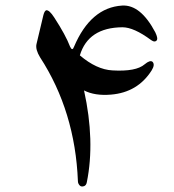

<svg xmlns="http://www.w3.org/2000/svg" viewBox="-20 -578 625 690"><path d="M175 -515Q216 -452 232 -410Q240 -393 246 -410Q306 -551 419 -558Q485 -562 538 -462Q548 -441 544 -434Q537 -424 523 -434Q461 -480 420 -480Q297 -479 267 -379Q327 -328 384 -325Q469 -320 500 -347Q519 -363 528 -356Q538 -346 525 -325Q475 -246 379 -238Q321 -233 282 -253Q302 -162 304.5 -79.5Q307 3 292 77Q290 88 282 91Q272 94 267 89Q260 82 260 73Q250 -178 124 -372Q107 -400 111 -419L136 -524Q140 -539 146 -541Q157 -543 175 -515Z"/></svg>

Font: Amiri Modified
Style: Regular
Weight: 400
Version: 0.117-H1